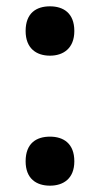

<svg xmlns="http://www.w3.org/2000/svg" viewBox="-20 -574 316 607"><path d="M61 -476C61 -421 95 -398 138 -398C180 -398 215 -421 215 -476C215 -533 180 -554 138 -554C95 -554 61 -533 61 -476ZM61 -64C61 -9 95 13 138 13C180 13 215 -9 215 -64C215 -121 180 -142 138 -142C95 -142 61 -121 61 -64Z"/></svg>

Font: Noto Sans Lao SemiBold
Style: Regular
Weight: 600
Designer: Monotype Design Team
Foundry: Monotype Imaging Inc.
Version: Version 2.003